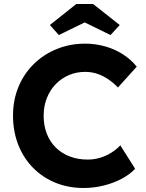

<svg xmlns="http://www.w3.org/2000/svg" viewBox="-20 -929 729 959"><path d="M45 -352Q45 -429 72 -494.5Q99 -560 148 -608.5Q197 -657 263 -684Q329 -711 406 -711Q456 -711 504.5 -697.5Q553 -684 593.5 -658Q634 -632 663 -596L569 -492Q546 -516 520 -533.5Q494 -551 465.5 -560.5Q437 -570 405 -570Q362 -570 324.5 -554Q287 -538 259 -509.5Q231 -481 214.5 -440.5Q198 -400 198 -351Q198 -301 214 -260.5Q230 -220 259 -191.5Q288 -163 328.5 -147.5Q369 -132 418 -132Q450 -132 480 -141Q510 -150 535.5 -166Q561 -182 581 -203L655 -86Q630 -59 589.5 -37Q549 -15 499 -2.5Q449 10 398 10Q321 10 256.5 -16.5Q192 -43 144.5 -91.5Q97 -140 71 -206.5Q45 -273 45 -352ZM361 -909H445L578 -804L532 -754L403 -817L274 -754L229 -804Z"/></svg>

Font: Mach SemiBold
Style: Regular
Weight: 600
Version: Version 1.002